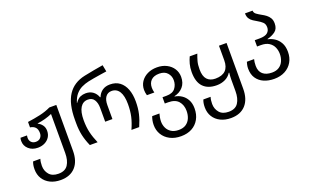

<svg xmlns="http://www.w3.org/2000/svg" viewBox="-105 -1306 3374 2092"><g transform="rotate(-20 1582.5 -260.0)"><path d="M308 250Q239 250 187 224Q135 198 106 151.5Q77 105 77 43Q77 14 81 -6.5Q85 -27 92 -44H176Q165 -11 165 35Q165 93 200.5 135Q236 177 308 177Q385 177 418.5 126Q452 75 452 -10V-463Q414 -446 370 -434Q326 -422 280 -416V-413Q309 -400 329.5 -372.5Q350 -345 350 -306Q350 -264 329.5 -232.5Q309 -201 273.5 -183.5Q238 -166 194 -166Q129 -166 87.5 -203.5Q46 -241 46 -296Q46 -305 47 -314.5Q48 -324 51 -333H126Q123 -318 123 -306Q123 -274 142.5 -254Q162 -234 194 -234Q229 -234 248.5 -255.5Q268 -277 268 -309Q268 -354 246.5 -376.5Q225 -399 187 -404V-467Q262 -477 332 -492.5Q402 -508 459 -536H540V-6Q540 116 479 183Q418 250 308 250Z M734 0Q703 -70 689 -134Q675 -198 675 -276V-314Q675 -499 741 -600Q807 -701 940 -729Q996 -741 1052 -751Q1108 -761 1162 -770L1177 -693Q1142 -688 1100.5 -681.5Q1059 -675 1021 -668.5Q983 -662 957 -656Q916 -647 877 -628.5Q838 -610 807.5 -575Q777 -540 758 -479H761Q790 -521 820 -533.5Q850 -546 882 -546Q933 -546 967 -520.5Q1001 -495 1017 -451H1022Q1039 -495 1075 -520.5Q1111 -546 1164 -546Q1231 -546 1276 -512Q1321 -478 1344 -417.5Q1367 -357 1367 -276Q1367 -198 1352 -134Q1337 -70 1306 0H1216Q1248 -71 1262.5 -134.5Q1277 -198 1277 -277Q1277 -374 1246 -423.5Q1215 -473 1157 -473Q1112 -473 1087 -439Q1062 -405 1062 -343V-182H978V-343Q978 -399 955 -436Q932 -473 882 -473Q825 -473 794 -423.5Q763 -374 763 -277Q763 -198 778 -134.5Q793 -71 824 0Z M1703 250Q1630 250 1575.5 221.5Q1521 193 1491.5 144Q1462 95 1462 33Q1462 4 1467.5 -21.5Q1473 -47 1480 -64H1564Q1559 -48 1554.5 -22.5Q1550 3 1550 25Q1550 64 1566 98.5Q1582 133 1616 155Q1650 177 1703 177Q1754 177 1787 154.5Q1820 132 1836 94Q1852 56 1852 10Q1852 -58 1814 -102Q1776 -146 1695 -146H1656V-219H1702Q1773 -219 1804 -258.5Q1835 -298 1835 -352Q1835 -401 1803 -437Q1771 -473 1709 -473Q1647 -473 1614.5 -441.5Q1582 -410 1582 -355Q1582 -342 1584 -328Q1586 -314 1590 -298H1504Q1499 -315 1496.5 -331Q1494 -347 1494 -362Q1494 -415 1521.5 -456.5Q1549 -498 1597.5 -522Q1646 -546 1709 -546Q1772 -546 1820.5 -521Q1869 -496 1896 -453.5Q1923 -411 1923 -358Q1923 -288 1884.5 -243.5Q1846 -199 1783 -185V-181Q1825 -175 1861.5 -151Q1898 -127 1920.5 -86Q1943 -45 1943 14Q1943 85 1913 138.5Q1883 192 1829.5 221Q1776 250 1703 250Z M2282 250Q2214 250 2161.5 224Q2109 198 2080 151.5Q2051 105 2051 43Q2051 14 2055 -6.5Q2059 -27 2066 -44H2150Q2139 -11 2139 35Q2139 93 2174.5 135Q2210 177 2282 177Q2359 177 2392.5 126Q2426 75 2426 -10V-147Q2426 -167 2427.5 -186Q2429 -205 2431 -222H2425Q2400 -181 2355.5 -160Q2311 -139 2258 -139Q2157 -139 2102.5 -195Q2048 -251 2048 -367Q2048 -418 2059.5 -460Q2071 -502 2087 -536H2175Q2160 -497 2149.5 -459Q2139 -421 2139 -365Q2139 -286 2173 -249Q2207 -212 2269 -212Q2426 -212 2426 -367V-536H2514V-6Q2514 116 2453 183Q2392 250 2282 250Z M2871 10Q2804 10 2751.5 -13Q2699 -36 2669 -81Q2639 -126 2639 -193Q2639 -215 2643.5 -235.5Q2648 -256 2652 -268H2736Q2732 -255 2729.5 -235.5Q2727 -216 2727 -193Q2727 -129 2765 -96Q2803 -63 2871 -63Q2921 -63 2954 -85Q2987 -107 3003 -144.5Q3019 -182 3019 -226Q3019 -268 3002.5 -304.5Q2986 -341 2950.5 -363.5Q2915 -386 2858 -386H2813V-459H2869Q2933 -459 2961 -482.5Q2989 -506 2989 -545Q2989 -584 2966 -605Q2943 -626 2914 -642Q2890 -656 2866.5 -671Q2843 -686 2828 -709.5Q2813 -733 2813 -770H2901Q2901 -744 2924.5 -727Q2948 -710 2979 -693Q3004 -680 3027 -662.5Q3050 -645 3065 -620Q3080 -595 3080 -557Q3080 -496 3042.5 -467Q3005 -438 2949 -424V-420Q2987 -413 3024 -389.5Q3061 -366 3085.5 -323.5Q3110 -281 3110 -216Q3110 -150 3080.5 -99Q3051 -48 2997 -19Q2943 10 2871 10Z"/></g></svg>

Font: Go Noto Current
Style: Regular
Weight: 400
Designer: Monotype Design Team
Foundry: Monotype Imaging Inc.
Version: Version 2.007; ttfautohint (v1.8) -l 8 -r 50 -G 200 -x 14 -D